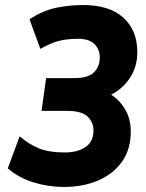

<svg xmlns="http://www.w3.org/2000/svg" viewBox="-20 -732 579 762"><path d="M234 10Q171 10 112 -8.5Q53 -27 11 -64L58 -191Q94 -160 133.5 -143.5Q173 -127 238 -127Q288 -127 319.5 -148.5Q351 -170 351 -214Q351 -247 327.5 -269.5Q304 -292 245 -292H145L163 -422H276Q329 -422 352.5 -444.5Q376 -467 376 -504Q376 -536 355 -557Q334 -578 290 -578Q244 -578 211 -569Q178 -560 140 -538L97 -656Q153 -691 204.5 -701.5Q256 -712 309 -712Q415 -712 470 -661.5Q525 -611 525 -525Q525 -469 497 -425Q469 -381 421 -356Q454 -336 476.5 -298Q499 -260 499 -210Q499 -139 464 -90Q429 -41 369 -15.5Q309 10 234 10Z"/></svg>

Font: Finlandica
Style: Bold Italic
Weight: 700
Italic angle: -8°
Designer: Niklas Ekholm, Juho Hiilivirta, Jaakko Suomalainen
Foundry: Helsinki Type Studio
Version: Version 1.064; ttfautohint (v1.8.4.7-5d5b)